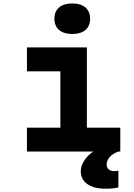

<svg xmlns="http://www.w3.org/2000/svg" viewBox="-20 -892 790 1130"><path d="M491.3 -613.1V-140.8H688V0H138.6V-140.8H335.3V-472.3H138.6V-613.1ZM300.2 -781.8Q300.2 -824.4 327.6 -848Q355.1 -871.7 405.3 -871.7Q455.5 -871.7 482.9 -848Q510.4 -824.4 510.4 -781.8Q510.4 -739.2 482.9 -715.6Q455.5 -692 405.3 -692Q355.1 -692 327.6 -715.6Q300.2 -739.2 300.2 -781.8ZM455.3 116.7Q455.3 85.7 474.8 54.5Q494.3 23.3 528.6 0L601 -3.3L676.7 0Q644.6 11.4 626.2 31.8Q607.8 52.2 607.8 76.9Q607.8 94.3 619.5 104.6Q631.2 115 651.2 115Q665.9 115 676.7 112.3V211.3Q647.4 218.6 601 218.6Q532.8 218.6 494 191.3Q455.3 164 455.3 116.7Z"/></svg>

Font: Martian Mono sWd Rg
Style: Regular
Weight: 400
Width: 6
Monospace: yes
Designer: Roman Shamin
Foundry: Evil Martians
Version: Version 1.000